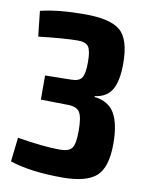

<svg xmlns="http://www.w3.org/2000/svg" viewBox="-81 -756 630 823"><g transform="rotate(10 234.0 -345.0)"><path d="M222 -698Q334 -698 377 -660.5Q420 -623 420 -518Q420 -442 397.5 -404Q375 -366 324 -360V-356Q386 -349 412 -303.5Q438 -258 438 -172Q438 -69 394.5 -30.5Q351 8 247 8Q109 8 19 -22L31 -127Q145 -108 217 -108Q256 -108 269 -126.5Q282 -145 282 -201Q282 -261 268.5 -282Q255 -303 216 -303L99 -305V-410L214 -412Q246 -412 258 -429.5Q270 -447 270 -497Q270 -548 258 -565Q246 -582 212 -582Q156 -582 41 -569L29 -679Q106 -698 222 -698Z"/></g></svg>

Font: exo2condensed_b
Style: Bold
Weight: 700
Width: 3
Designer: Natanael Gama
Version: Version 1.001;PS 001.001;hotconv 1.0.70;makeotf.lib2.5.58329